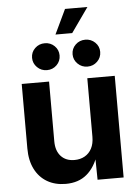

<svg xmlns="http://www.w3.org/2000/svg" viewBox="-61 -967 741 1021"><g transform="rotate(-5 309.5 -456.5)"><path d="M248.5 7.3Q191.9 7.3 149.7 -17.3Q107.4 -42 84.2 -88.1Q61 -134.3 61 -198.2V-542.5H207V-223.6Q207 -172.9 233.4 -144Q259.8 -115.2 305.7 -115.2Q336.9 -115.2 360.6 -128.7Q384.3 -142.1 397.7 -167.7Q411.1 -193.4 411.1 -230V-542.5H557.6V0H418.5L416.5 -136.2H427.2Q405.3 -67.4 361.1 -30Q316.9 7.3 248.5 7.3ZM418 -604Q387.2 -604 365.7 -625.2Q344.2 -646.5 344.2 -675.8Q344.2 -706.1 365.7 -726.8Q387.2 -747.6 418 -747.6Q448.7 -747.6 470.2 -726.8Q491.7 -706.1 491.7 -676.3Q491.7 -646 470.2 -625Q448.7 -604 418 -604ZM201.7 -604Q170.9 -604 149.4 -625.2Q127.9 -646.5 127.9 -675.8Q127.9 -706.1 149.4 -726.8Q170.9 -747.6 201.7 -747.6Q232.4 -747.6 253.7 -726.8Q274.9 -706.1 274.9 -676.3Q274.9 -646 253.7 -625Q232.4 -604 201.7 -604ZM262.7 -788.6 325.2 -919.9H444.8L352.1 -788.6Z"/></g></svg>

Font: Inter 16pt
Style: Bold
Weight: 700
Version: Version 4.001;git-66647c0bb